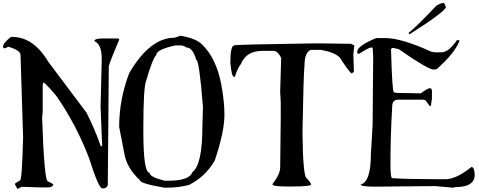

<svg xmlns="http://www.w3.org/2000/svg" viewBox="-20 -1257 3247 1302"><path d="M54.7 -1006.8H61.5Q207 -1006.8 307.6 -837.9L566.4 -493.2Q627 -372.1 662.1 -269.5L666 -265.6H672.9L662.1 -533.2L669.9 -856.4Q669.9 -957 621.1 -977.5V-981.4Q621.1 -993.2 666 -996.1H782.2L789.1 -989.3Q733.4 -860.4 717.8 -808.6L710.9 -1Q702.1 20.5 679.7 20.5H672.9Q649.4 20.5 584 -184.6Q497.1 -412.1 362.3 -606.4Q284.2 -698.2 273.4 -698.2V-695.3L269.5 -680.7V-496.1L265.6 -460Q280.3 -27.3 304.7 -27.3Q341.8 -10.7 341.8 -4.9Q334 13.7 307.6 13.7H249L127 9.8L98.6 24.4L82 -4.9V-12.7L116.2 -34.2Q128.9 -34.2 136.7 -324.2L119.1 -885.7Q119.1 -915 37.1 -940.4H34.2Q21.5 -929.7 9.8 -929.7H6.8L0 -937.5Q0 -964.8 54.7 -1006.8Z M1204.1 -1014.6Q1310.5 -997.1 1352.5 -953.1Q1445.3 -862.3 1479.5 -689.5Q1502 -571.3 1502 -479.5Q1502 -363.3 1436.5 -168.9Q1374 -59.6 1261.7 -2.9Q1191.4 15.6 1112.3 15.6H1093.8Q928.7 -12.7 928.7 -35.2Q837.9 -119.1 822.3 -219.7L788.1 -396.5Q788.1 -583 856.4 -761.7Q997.1 -1001 1162.1 -1001ZM952.1 -396.5V-363.3Q952.1 -85.9 994.1 -85.9Q994.1 -56.6 1097.7 -31.2H1117.2Q1264.6 -31.2 1284.2 -88.9Q1352.5 -139.6 1352.5 -400.4L1356.4 -530.3Q1331.1 -851.6 1310.5 -851.6Q1287.1 -935.5 1242.2 -935.5Q1226.6 -949.2 1200.2 -949.2H1169.9Q1040 -920.9 1040 -884.8Q1013.7 -857.4 971.7 -710.9Q952.1 -665 952.1 -396.5Z M2114.3 -962.9H2138.7L2359.4 -960L2382.8 -949.2L2376 -888.7L2379.9 -769.5L2366.2 -759.8H2362.3Q2338.9 -782.2 2283.2 -868.2Q2243.2 -905.3 2152.3 -918.9H2086.9Q2044.9 -899.4 2044.9 -814.5Q2038.1 -753.9 2031.2 -360.4Q2034.2 -46.9 2062.5 -46.9Q2089.8 -13.7 2089.8 -5.9Q2089.8 7.8 1948.2 7.8H1938.5Q1828.1 7.8 1828.1 -5.9V-8.8Q1879.9 -76.2 1879.9 -120.1L1883.8 -452.1V-560.5L1879.9 -634.8L1886.7 -864.3Q1863.3 -912.1 1835 -912.1H1759.8Q1650.4 -912.1 1614.3 -824.2Q1588.9 -791 1573.2 -736.3H1566.4Q1550.8 -736.3 1542 -831.1Q1542 -949.2 1569.3 -949.2Q1569.3 -955.1 2114.3 -962.9Z M2590.8 -999Q2703.1 -999 2905.3 -906.2L2929.7 -902.3H2973.6Q3022.5 -902.3 3078.1 -984.4H3094.7V-977.5Q3063.5 -896.5 2941.4 -788.1L2920.9 -785.2Q2882.8 -785.2 2683.6 -923.8L2648.4 -931.6H2639.6L2631.8 -923.8V-917Q2639.6 -630.9 2651.4 -630.9L2671.9 -627L2833 -624Q2880.9 -659.2 2897.5 -659.2Q2909.2 -656.2 2909.2 -638.7V-588.9L2901.4 -538.1H2893.6L2865.2 -577.1L2848.6 -581.1H2680.7Q2639.6 -581.1 2639.6 -534.2Q2627.9 -335.9 2627.9 -163.1V-141.6Q2627.9 -48.8 2639.6 -48.8Q2739.3 -42 2925.8 -42H3010.7Q3083 -48.8 3175.8 -124H3178.7Q3196.3 -124 3199.2 -73.2Q3199.2 11.7 3070.3 11.7L3050.8 15.6L2929.7 4.9L2523.4 8.8Q2425.8 8.8 2425.8 -5.9Q2495.1 -23.4 2495.1 -212.9L2506.8 -409.2L2510.7 -874L2506.8 -934.6H2495.1Q2480.5 -934.6 2414.1 -891.6L2402.3 -895.5V-906.2Q2402.3 -945.3 2531.2 -999ZM2987.3 -1237.3Q2993.2 -1237.3 3003.9 -1210Q3003.9 -1181.6 2758.8 -1025.4H2755.9L2752 -1028.3V-1035.2Q2798.8 -1070.3 2938.5 -1217.8Q2971.7 -1237.3 2987.3 -1237.3Z"/></svg>

Font: EG Dragon Caps 
Style: Regular
Weight: 400
Designer: Bill Roach / W.K. Roach
Version: Version 1.00 April 18, 2012, initial release